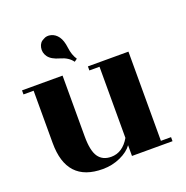

<svg xmlns="http://www.w3.org/2000/svg" viewBox="-121 -768 862 890"><g transform="rotate(-20 310.0 -322.5)"><path d="M299 -511 285 -501Q266 -528 226 -539Q186 -550 171 -571Q156 -592 161 -616.5Q166 -641 187 -650Q203 -660 224 -654.5Q245 -649 259 -629.5Q273 -610 277.5 -573Q282 -536 299 -511ZM385 0V-53Q366 -26 325.5 -7.5Q285 11 238 11Q60 11 60 -182V-440H10V-460H210V-160Q210 -89 231 -59Q252 -29 294 -29Q350 -29 385 -89V-440H335V-460H535V-20H585V0Z"/></g></svg>

Font: Rozha One
Style: Regular
Weight: 400
Designer: Tim Donaldson, Indian Type Foundry
Foundry: Indian Type Foundry
Version: Version 1.300;PS 1.0;hotconv 1.0.78;makeotf.lib2.5.61930; tt